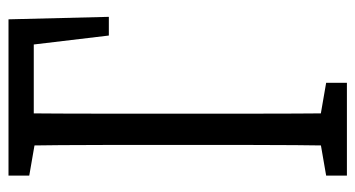

<svg xmlns="http://www.w3.org/2000/svg" viewBox="-214 -563 844 456"><g transform="rotate(-90 208.0 -335.0)"><path d="M89.4 66.9Q90.8 5.9 91.3 -55.4Q91.8 -116.7 91.8 -179.2Q91.8 -241.7 91.8 -304.2V-364.3Q91.8 -426.8 91.8 -488.8Q91.8 -550.8 91.3 -613.3Q90.8 -675.8 89.4 -736.8H167.5Q166.5 -676.8 166.3 -614.7Q166 -552.7 166 -490.2Q166 -427.7 166 -364.3V-304.2Q166 -243.2 166 -181.2Q166 -119.1 166.3 -57.1Q166.5 4.9 167.5 66.9ZM128.4 -676.8V-736.8H390.1L396 -498.5H351.6L323.2 -736.8L362.3 -676.8ZM19 66.9V17.6L120.6 0H137.7L239.3 17.6V66.9ZM19 -687.5V-736.8H128.4V-669.9H120.6Z"/></g></svg>

Font: Scarab Serif
Style: Regular
Weight: 400
Designer: John Roberts
Foundry: Scarab
Version: 1.0